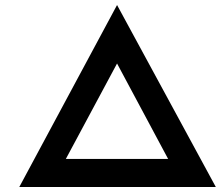

<svg xmlns="http://www.w3.org/2000/svg" viewBox="-20 -746 881 766"><path d="M57 0 447 -726 841 0ZM217 -64 167 -112H737L678 -61L427 -530H467Z"/></svg>

Font: Lexend Mega Medium
Style: Regular
Weight: 500
Version: Version 1.007